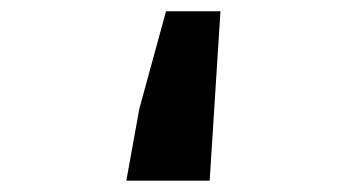

<svg xmlns="http://www.w3.org/2000/svg" viewBox="-20 -318 640 338"><path d="M202.4 0 225.3 -126.6 272.3 -298.2H368.1L349.1 0Z"/></svg>

Font: Source Code Pro ExtraLight
Style: Regular
Weight: 200
Monospace: yes
Designer: Paul D. Hunt, Teo Tuominen
Foundry: Adobe
Version: Version 1.026;hotconv 1.1.0;makeotfexe 2.6.0